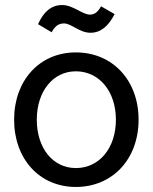

<svg xmlns="http://www.w3.org/2000/svg" viewBox="-20 -730 606 762"><path d="M185 -602C199 -628 214 -637 234 -637C264 -637 295 -600 339 -600C380 -600 410 -626 435 -674L381 -705C368 -681 354 -672 337 -672C307 -672 270 -710 227 -710C183 -710 153 -683 131 -634ZM281 12C427 12 530 -99 530 -255C530 -411 427 -522 281 -522C137 -522 36 -411 36 -255C36 -99 137 12 281 12ZM281 -63C190 -63 126 -142 126 -255C126 -367 190 -447 281 -447C374 -447 440 -367 440 -255C440 -142 374 -63 281 -63Z"/></svg>

Font: Alpha Lyrae Medium
Style: Regular
Weight: 500
Designer: Nikolay Petroussenko, Plamen Motev
Foundry: Fontfabric LLC
Version: Version 1.000;hotconv 1.0.109;makeotfexe 2.5.65596